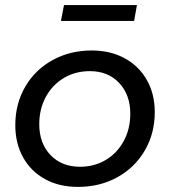

<svg xmlns="http://www.w3.org/2000/svg" viewBox="-20 -730 667 753"><path d="M587 -291Q587 -206 547.5 -139Q508 -72 439.5 -34.5Q371 3 286 3Q212 3 156.5 -27.5Q101 -58 70.5 -113Q40 -168 40 -239Q40 -323 79 -390Q118 -457 186.5 -494.5Q255 -532 340 -532Q413 -532 469 -501.5Q525 -471 556 -416Q587 -361 587 -291ZM134 -243Q134 -168 178 -122Q222 -76 294 -76Q350 -76 394.5 -102.5Q439 -129 465 -176.5Q491 -224 491 -284Q491 -358 447.5 -404.5Q404 -451 332 -451Q276 -451 231 -424.5Q186 -398 160 -350.5Q134 -303 134 -243ZM231 -710H517L506 -648H219Z"/></svg>

Font: Gontserrat
Style: Italic
Weight: 400
Italic angle: -11.3°
Designer: Julieta Ulanovsky
Foundry: Julieta Ulanovsky
Version: Version 6.001